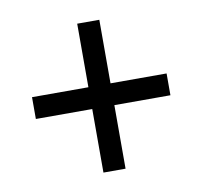

<svg xmlns="http://www.w3.org/2000/svg" viewBox="-61 -657 641 607"><g transform="rotate(-10 260.0 -353.0)"><path d="M295 -388V-592H224V-388H43V-318H224V-114H295V-318H475V-388Z"/></g></svg>

Font: Noto Sans Thai Looped SemiCondensed
Style: Regular
Weight: 400
Width: 4
Designer: Sasikarn Vongin, Ben Mitchell
Foundry: The Fontpad Ltd
Version: Version 1.001